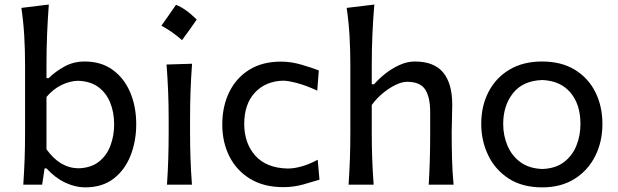

<svg xmlns="http://www.w3.org/2000/svg" viewBox="-20 -809 2709 841"><path d="M353 11.7Q310.1 11.7 265.9 -9Q221.7 -29.8 183.6 -71.3H175.3L164.6 0H82Q85.9 -58.1 87.9 -112.3Q89.8 -166.5 89.8 -231.9V-523.9Q89.8 -590.3 86.2 -652.3Q82.5 -714.4 73.7 -774.4L193.8 -789.1Q189 -725.1 186.3 -659.7Q183.6 -594.2 183.6 -523.9V-466.8H193.4Q222.2 -495.6 262.2 -517.6Q302.2 -539.6 351.1 -539.6Q422.9 -539.6 473.1 -503.4Q523.4 -467.3 550 -405Q576.7 -342.8 576.7 -264.6Q576.7 -190.9 552 -127.9Q527.3 -64.9 477.8 -26.6Q428.2 11.7 353 11.7ZM323.2 -71.8Q377.9 -73.2 412.6 -100.3Q447.3 -127.4 463.6 -170.9Q480 -214.4 480 -264.2Q480 -316.9 462.6 -359.6Q445.3 -402.3 410.2 -428Q375 -453.6 321.3 -455.1Q287.1 -454.6 250.2 -437Q213.4 -419.4 183.6 -384.3V-155.3Q241.7 -73.2 323.2 -71.8Z M750.9 -787.9Q792.8 -771.8 841.7 -723.4Q826.1 -700.9 810.3 -678.6Q794.4 -656.3 777.2 -633.2Q736.4 -669.7 687 -696.6Q703.7 -720.2 719.2 -742.2Q734.8 -764.3 750.9 -787.9ZM711.4 0Q715.3 -58.1 717 -112.3Q718.8 -166.5 718.8 -231.9V-284.7Q718.8 -356 716.3 -412.4Q713.9 -468.8 709.5 -526.4L821.3 -529.8Q816.9 -470.7 814.7 -414.1Q812.5 -357.4 812.5 -284.7V-231.9Q812.5 -166.5 814.5 -112.3Q816.4 -58.1 820.8 0Z M1221.2 10.7Q1135.7 10.7 1076.2 -25.4Q1016.6 -61.5 985.1 -123.5Q953.6 -185.5 953.6 -263.7Q953.6 -342.3 983.6 -404.5Q1013.7 -466.8 1071 -502.9Q1128.4 -539.1 1210.9 -539.1Q1254.4 -539.1 1299.8 -525.9Q1345.2 -512.7 1376.5 -500.5L1369.6 -412.1Q1318.8 -435.5 1279.5 -445.6Q1240.2 -455.6 1220.2 -455.6Q1143.1 -453.6 1096.4 -403.3Q1049.8 -353 1049.8 -266.1Q1049.8 -182.1 1098.1 -127.4Q1146.5 -72.8 1240.7 -70.8Q1269 -70.8 1303 -80.6Q1336.9 -90.3 1371.6 -109.4L1379.4 -22Q1350.1 -12.7 1308.3 -1Q1266.6 10.7 1221.2 10.7Z M1506.8 0Q1510.7 -58.1 1512.7 -112.3Q1514.6 -166.5 1514.6 -231.9V-523.9Q1514.6 -590.3 1511 -652.3Q1507.3 -714.4 1498.5 -774.4L1619.6 -789.1Q1614.3 -725.1 1611.3 -659.7Q1608.4 -594.2 1608.4 -523.9V-439.9H1618.7Q1637.7 -462.4 1666.5 -485.4Q1695.3 -508.3 1729 -523.9Q1762.7 -539.6 1796.9 -539.6Q1881.3 -539.6 1921.1 -491.5Q1960.9 -443.4 1960.9 -351.1Q1960.9 -316.9 1959.7 -286.4Q1958.5 -255.9 1958.5 -231.9Q1958.5 -166.5 1960 -112.3Q1961.4 -58.1 1966.8 0H1857.9Q1861.3 -58.1 1862.8 -111.8Q1864.3 -165.5 1864.3 -227.5V-317.4Q1864.3 -383.8 1842.3 -417.2Q1820.3 -450.7 1763.2 -450.7Q1740.7 -450.7 1712.4 -437Q1684.1 -423.3 1656.5 -400.4Q1628.9 -377.4 1608.4 -349.1V-227.5Q1608.4 -165.5 1610.4 -111.8Q1612.3 -58.1 1616.7 0Z M2355.5 11.7Q2267.6 11.7 2208 -27.1Q2148.4 -65.9 2118.2 -129.4Q2087.9 -192.9 2087.9 -266.1Q2087.9 -345.2 2120.1 -407Q2152.3 -468.8 2211.9 -504.2Q2271.5 -539.6 2354 -539.6Q2439 -539.6 2498 -503.4Q2557.1 -467.3 2587.9 -405.3Q2618.7 -343.3 2618.7 -266.1Q2618.7 -188 2586.9 -125Q2555.2 -62 2496.1 -25.1Q2437 11.7 2355.5 11.7ZM2355.5 -68.8Q2412.6 -70.8 2449.5 -98.4Q2486.3 -126 2504.4 -170.2Q2522.5 -214.4 2522.5 -266.1Q2522.5 -351.1 2479 -403.1Q2435.5 -455.1 2355.5 -458.5Q2270.5 -455.6 2227.3 -401.1Q2184.1 -346.7 2184.1 -266.1Q2184.1 -215.3 2202.9 -170.9Q2221.7 -126.5 2259.8 -98.6Q2297.9 -70.8 2355.5 -68.8Z"/></svg>

Font: Pinar-DS1-FD Medium
Style: Regular
Weight: 500
Designer: Amin Abedi
Version: Version 3.000